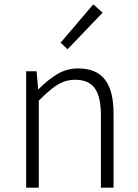

<svg xmlns="http://www.w3.org/2000/svg" viewBox="-20 -861 632 881"><path d="M100 -534H148L155 -452H157Q203 -498 245.5 -522.5Q288 -547 339 -547Q422 -547 461.5 -496Q501 -445 501 -341V0H443V-333Q443 -417 415 -456Q387 -495 325 -495Q282 -495 245.5 -473Q209 -451 158 -399V0H100ZM258 -665 408 -841 451 -803 290 -635Z"/></svg>

Font: Merged Yaku Han JP Light
Style: Regular
Weight: 300
Designer: Ryoko NISHIZUKA 西塚涼子 (kana, bopomofo & ideographs); Paul D. Hunt (Latin, Greek & Cyrillic); Sandoll Communications 산돌커뮤니
Foundry: Adobe
Version: Version 2.004